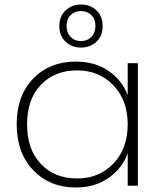

<svg xmlns="http://www.w3.org/2000/svg" viewBox="-20 -823 713 851"><path d="M316 -550Q402 -550 462 -508Q522 -466 546 -401V-543H591V0H546V-143Q522 -77 461.5 -34.5Q401 8 316 8Q201 8 127.5 -68.5Q54 -145 54 -272Q54 -399 127 -474.5Q200 -550 316 -550ZM546 -272Q546 -379 482.5 -445Q419 -511 322 -511Q222 -511 161 -447Q100 -383 100 -272Q100 -161 161 -96.5Q222 -32 322 -32Q419 -32 482.5 -98Q546 -164 546 -272ZM339 -803Q380 -803 407.5 -777Q435 -751 435 -707Q435 -664 407.5 -638Q380 -612 339 -612Q299 -612 271 -638Q243 -664 243 -707Q243 -751 271 -777Q299 -803 339 -803ZM293 -659.5Q311 -641 339 -641Q367 -641 385 -659.5Q403 -678 403 -708Q403 -738 385 -756Q367 -774 339 -774Q311 -774 293 -756Q275 -738 275 -708Q275 -678 293 -659.5Z"/></svg>

Font: Poppins ExtraLight
Style: Regular
Weight: 275
Designer: Ninad Kale (Devanagari), Jonny Pinhorn (Latin)
Foundry: Indian Type Foundry
Version: Version 3.200;PS 1.000;hotconv 16.6.54;makeotf.lib2.5.65590